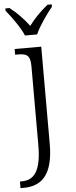

<svg xmlns="http://www.w3.org/2000/svg" viewBox="-65 -799 423 1071"><g transform="rotate(-5 146.5 -263.0)"><path d="M104 -606H172C191 -651 237 -715 268 -753V-766H244C201 -731 168 -697 138 -657C108 -697 76 -731 32 -766H8V-753C39 -715 86 -651 104 -606ZM5 240H21C120 240 189 187 189 8V-536H40V-504H54C101 -504 125 -497 125 -433V9C125 157 84 203 14 203H5Z"/></g></svg>

Font: Noto Serif Light
Style: Regular
Weight: 300
Designer: Monotype Design Team
Foundry: Monotype Imaging Inc.
Version: Version 2.013